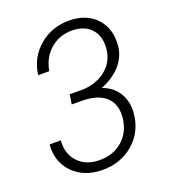

<svg xmlns="http://www.w3.org/2000/svg" viewBox="-134 -817 811 924"><g transform="rotate(-20 271.0 -355.5)"><path d="M208.5 -387.2 264.6 -386.2Q338.4 -386.2 389.9 -424.8Q441.4 -463.4 448.7 -528.8Q455.6 -593.3 422.6 -631.3Q389.6 -669.4 326.7 -671.4Q259.3 -672.4 212.6 -632.3Q166 -592.3 153.8 -524.9L97.2 -524.4Q107.9 -611.8 173.1 -667Q238.3 -722.2 329.6 -721.2Q417 -719.2 465.8 -665.3Q514.6 -611.3 506.8 -526.9Q502.4 -474.1 465.6 -431.2Q428.7 -388.2 363.8 -362.3Q417.5 -343.3 444.6 -299.3Q471.7 -255.4 466.8 -196.8Q459 -103.5 392.1 -45.9Q325.2 11.7 228.5 9.8Q137.7 7.8 82.8 -48.6Q27.8 -105 34.7 -192.9H92.3Q86.4 -127.4 124.8 -84.5Q163.1 -41.5 231.4 -39.6Q304.7 -37.6 353.5 -80.3Q402.3 -123 409.2 -194.8Q415 -257.3 379.9 -294.4Q344.7 -331.5 272.5 -336.4L262.2 -336.9L200.7 -337.4Z"/></g></svg>

Font: RobotoInd Light
Style: Italic
Weight: 300
Italic angle: -12°
Designer: Google
Version: Version 2.001151; 2014